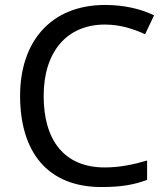

<svg xmlns="http://www.w3.org/2000/svg" viewBox="-20 -744 672 774"><path d="M403 -645C467 -645 521 -626 565 -606L601 -682C547 -709 477 -724 404 -724C183 -724 61 -574 61 -358C61 -133 170 10 389 10C468 10 520 1 573 -19V-97C519 -81 464 -69 402 -69C238 -69 156 -180 156 -357C156 -536 250 -645 403 -645Z"/></svg>

Font: Noto Sans Caucasian Albanian
Style: Regular
Weight: 400
Designer: Monotype Design Team
Foundry: Monotype Imaging Inc.
Version: Version 2.005